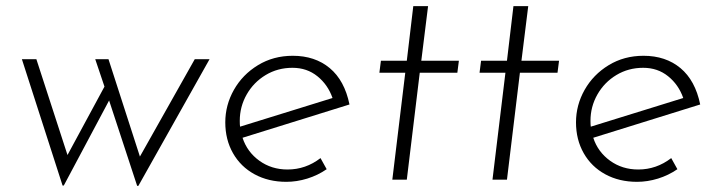

<svg xmlns="http://www.w3.org/2000/svg" viewBox="-20 -583 2327 623"><path d="M660 -391 429 20H425L334 -257L187 19H183L51 -391H98L199 -80L319 -302L289 -391H332L434 -75L612 -391Z M913 -33Q972 -33 1020 -70L1040 -34Q1011 -14 977 -3.5Q943 7 909 7Q851 7 806 -17.5Q761 -42 736 -86Q711 -130 711 -186Q711 -242 739 -291.5Q767 -341 817 -371.5Q867 -402 930 -402Q1002 -402 1050 -362Q1098 -322 1114 -244L767 -136Q782 -90 821.5 -61.5Q861 -33 913 -33ZM929 -363Q881 -363 842 -339.5Q803 -316 780.5 -276.5Q758 -237 758 -191Q758 -178 759 -172L1059 -265Q1044 -308 1010 -335.5Q976 -363 929 -363Z M1369 -563 1347 -386H1469L1464 -347H1342L1300 0H1253L1295 -347H1211L1216 -386H1300L1321 -563Z M1694 -563 1672 -386H1794L1789 -347H1667L1625 0H1578L1620 -347H1536L1541 -386H1625L1646 -563Z M2051 -33Q2110 -33 2158 -70L2178 -34Q2149 -14 2115 -3.5Q2081 7 2047 7Q1989 7 1944 -17.5Q1899 -42 1874 -86Q1849 -130 1849 -186Q1849 -242 1877 -291.5Q1905 -341 1955 -371.5Q2005 -402 2068 -402Q2140 -402 2188 -362Q2236 -322 2252 -244L1905 -136Q1920 -90 1959.5 -61.5Q1999 -33 2051 -33ZM2067 -363Q2019 -363 1980 -339.5Q1941 -316 1918.5 -276.5Q1896 -237 1896 -191Q1896 -178 1897 -172L2197 -265Q2182 -308 2148 -335.5Q2114 -363 2067 -363Z"/></svg>

Font: Josefin Sans Light
Style: Italic
Weight: 300
Italic angle: -7°
Designer: Santiago Orozco
Foundry: Typemade
Version: Version 2.000